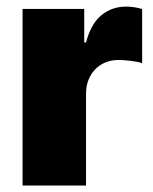

<svg xmlns="http://www.w3.org/2000/svg" viewBox="-20 -573 473 593"><path d="M49.7 0V-545.5H240.1V-441.8H245.7Q260.7 -499.3 293.1 -525.9Q325.6 -552.6 369.3 -552.6Q394.2 -552.6 419 -545.1V-377.8Q412.3 -380.3 402.9 -382.1Q393.5 -383.9 383.3 -385.1Q373.2 -386.4 363.5 -387.1Q353.7 -387.8 346.6 -387.8Q323.9 -387.8 305.2 -380Q286.6 -372.2 273.4 -358.3Q260.3 -344.5 253 -325.5Q245.7 -306.5 245.7 -284.1V0Z"/></svg>

Font: Inter P Black
Style: Regular
Weight: 900
Designer: Rasmus Andersson
Foundry: rsms
Version: Version 3.018;git-588b23468